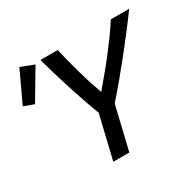

<svg xmlns="http://www.w3.org/2000/svg" viewBox="-196 -893 1093 1068"><g transform="rotate(-30 350.0 -359.0)"><path d="M240 0 306 -277Q286 -329 268 -382Q250 -435 233 -487.5Q216 -540 201 -592Q186 -644 172 -693H283Q301 -613 324.5 -530Q348 -447 376 -370Q408 -408 441.5 -448Q475 -488 507 -529.5Q539 -571 569 -612Q599 -653 624 -693H742Q705 -642 665.5 -590.5Q626 -539 584.5 -487Q543 -435 499.5 -382.5Q456 -330 409 -277L343 0ZM23 -495 -42 -519 51 -718 136 -685Z"/></g></svg>

Font: Ubuntu Sans Medium
Style: Italic
Weight: 500
Italic angle: -13.5°
Designer: Dalton Maag Ltd
Foundry: Dalton Maag Ltd
Version: Version 1.006